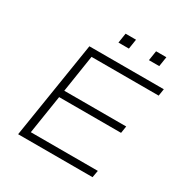

<svg xmlns="http://www.w3.org/2000/svg" viewBox="-197 -1049 1169 1211"><g transform="rotate(30 387.0 -444.0)"><path d="M101 0 213 -705H755L747 -654H258L216 -383H667L659 -332H208L164 -51H652L643 0ZM582 -817 593 -888H668L657 -817ZM360 -817 371 -888H447L436 -817Z"/></g></svg>

Font: Nunito Sans 7pt Expanded ExtraLight
Style: Italic
Weight: 250
Width: 7
Italic angle: -9°
Designer: Vernon Adams
Foundry: Vernon Adams
Version: Version 3.101;gftools[0.9.27]